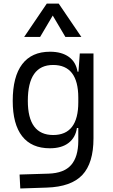

<svg xmlns="http://www.w3.org/2000/svg" viewBox="-20 -815 626 1068"><path d="M92.8 233.4 88.9 155.8 250 150.9Q336.4 147.9 375.7 102.8Q415 57.6 415.5 -30.3V-103H407.7Q400.4 -50.3 361.8 -20.3Q323.2 9.8 257.3 9.8Q155.8 9.8 103.3 -57.1Q50.8 -124 50.8 -253.9Q50.8 -388.7 103.5 -458Q156.2 -527.3 258.3 -527.3Q323.2 -527.3 363 -498.5Q402.8 -469.7 411.1 -416.5H416.5L423.8 -517.6H500V-45.9Q500 92.3 438 158.2Q376 224.1 240.2 228.5ZM415.5 -271.5Q415.5 -453.6 275.4 -453.6Q134.8 -453.6 134.8 -253.9Q134.8 -64 275.9 -64Q415.5 -64 415.5 -246.1ZM114.3 -609.4 240.2 -794.9H306.6L432.6 -609.4H343.8L273.4 -728.5L203.1 -609.4Z"/></svg>

Font: Cascadia Mono NF SemiLight
Style: Regular
Weight: 350
Monospace: yes
Designer: Aaron Bell
Foundry: Saja Typeworks
Version: Version 2404.023; ttfautohint (v1.8.4)